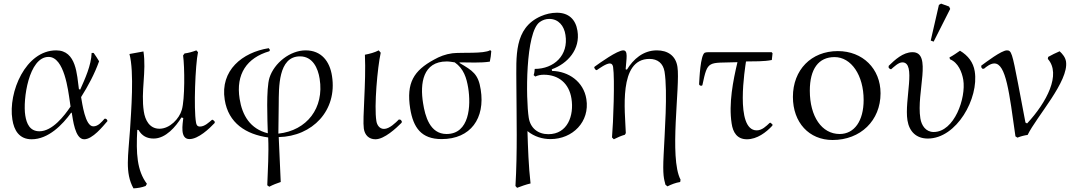

<svg xmlns="http://www.w3.org/2000/svg" viewBox="-20 -750 5938 1056"><path d="M562 -97H555C539 -79 520 -55 493 -55C448 -55 432 -184 426 -216C465 -278 500 -343 525 -413C516 -428 506 -444 495 -459H484C482 -391 447 -315 421 -257L414 -260C403 -337 401 -473 289 -473C121 -473 24 -243 48 -93C57 -33 86 16 154 16C246 16 324 -64 372 -131L375 -128C381 -95 392 16 443 16C489 16 545 -54 571 -84C570 -91 567 -94 562 -97ZM368 -164C334 -113 268 -28 197 -28C144 -28 126 -70 119 -115C105 -202 138 -437 247 -437C334 -437 355 -252 364 -192Z M1147 -92C1129 -77 1106 -54 1080 -54C1065 -54 1060 -63 1058 -77C1045 -151 1054 -393 1069 -463L1060 -473C1039 -465 1018 -459 995 -456L987 -445C996 -381 997 -203 980 -146C966 -97 914 -42 857 -42C802 -42 778 -90 771 -137C754 -248 786 -356 769 -467C742 -462 717 -457 692 -453C719 -354 701 -134 695 -35C686 104 666 199 714 286C737 285 760 281 781 273L788 261C733 188 728 93 735 -36L742 -35C761 -2 789 12 825 12C892 12 947 -54 978 -104L988 -101C985 -69 968 15 1022 15C1071 15 1132 -43 1161 -74V-81C1158 -86 1153 -90 1147 -92Z M1806 -332C1794 -412 1748 -473 1661 -473C1576 -473 1488 -404 1462 -322C1443 -261 1451 -86 1453 -17C1356 -41 1312 -116 1298 -206C1276 -343 1338 -432 1461 -468L1465 -475L1458 -485C1313 -462 1190 -363 1216 -201C1236 -73 1333 -11 1455 6C1459 94 1453 182 1450 269L1461 277C1482 266 1503 258 1524 251L1513 4C1698 0 1836 -142 1806 -332ZM1738 -317C1764 -156 1668 -32 1511 -15L1513 -178C1514 -267 1509 -440 1630 -440C1700 -440 1729 -375 1738 -317Z M2190 -83 2184 -91 2174 -93C2156 -75 2122 -41 2092 -41C2067 -41 2053 -63 2050 -85C2037 -165 2056 -379 2074 -460L2063 -473C2040 -461 2013 -454 1987 -449C1994 -293 1973 -100 1981 -43C1986 -7 2009 16 2045 16C2094 16 2159 -45 2189 -75Z M2682 -469 2676 -474C2641 -453 2519 -463 2468 -457C2430 -452 2397 -439 2367 -422C2255 -361 2214 -294 2236 -153C2253 -48 2297 15 2409 15C2569 15 2649 -100 2624 -257C2611 -343 2580 -361 2507 -404L2509 -407C2562 -407 2621 -403 2674 -411C2678 -429 2681 -449 2682 -469ZM2555 -267C2571 -168 2562 -13 2436 -13C2344 -13 2318 -112 2307 -182C2289 -292 2306 -412 2437 -412C2452 -412 2467 -409 2481 -407C2531 -372 2546 -321 2555 -267Z M3205 -205C3190 -301 3107 -358 3016 -360L3015 -369C3102 -400 3173 -479 3156 -581C3146 -644 3107 -680 3043 -680C3012 -680 2983 -673 2955 -661C2805 -595 2820 -439 2820 -289C2821 -102 2826 87 2815 273L2824 283C2848 274 2872 265 2898 259C2887 162 2884 66 2881 -29C2919 2 2964 15 3008 15C3129 15 3225 -80 3205 -205ZM3123 -208C3138 -115 3102 -12 2996 -12C2939 -12 2897 -45 2888 -103C2872 -205 2869 -573 2949 -629C2964 -640 2982 -646 3001 -646C3053 -646 3083 -606 3090 -558C3108 -446 3027 -371 2921 -371C2920 -359 2919 -347 2915 -337L2924 -329C2939 -336 2954 -339 2971 -339C3053 -339 3110 -291 3123 -208Z M3408 -473C3375 -473 3279 -404 3250 -383L3248 -377L3256 -366L3262 -364C3278 -375 3314 -401 3334 -401C3345 -401 3350 -393 3352 -382C3362 -316 3353 -73 3346 6L3356 16C3376 6 3396 -3 3417 -9L3422 -18C3418 -137 3380 -426 3552 -426C3597 -426 3627 -402 3635 -356C3653 -244 3635 -12 3630 101C3624 216 3632 234 3640 266L3651 275C3673 264 3696 255 3721 251L3723 238C3659 117 3722 -277 3706 -382C3697 -444 3652 -473 3593 -473C3517 -473 3463 -424 3428 -367L3421 -369C3425 -427 3436 -473 3408 -473Z M3837 -278 3843 -281C3873 -423 3873 -402 4036 -408C4012 -307 3987 -180 4004 -71C4011 -22 4034 16 4088 16C4144 16 4194 -22 4228 -59L4229 -65L4218 -75L4213 -74C4194 -56 4171 -33 4142 -33C4020 -33 4079 -383 4083 -412C4128 -413 4182 -411 4225 -420L4229 -457L4224 -463H3897C3889 -463 3864 -464 3856 -460C3832 -445 3827 -319 3825 -287C3826 -281 3831 -279 3837 -278Z M4588 -469C4442 -469 4341 -366 4341 -217C4341 -76 4430 20 4559 20C4713 20 4823 -87 4823 -237C4823 -372 4725 -469 4588 -469ZM4570 -436C4662 -436 4730 -336 4730 -200C4730 -85 4679 -13 4598 -13C4500 -13 4434 -109 4434 -251C4434 -371 4482 -436 4570 -436Z M5099 -527 5115 -521 5206 -701 5200 -714 5156 -730 5144 -723ZM5341 -358C5333 -407 5305 -444 5260 -471C5241 -458 5223 -445 5202 -434L5205 -424C5250 -406 5271 -353 5278 -311C5294 -211 5229 -24 5115 -24C5072 -24 5048 -60 5042 -99C5019 -241 5109 -463 4999 -463C4946 -463 4901 -420 4868 -388L4867 -379L4874 -371L4881 -369C4897 -382 4921 -407 4943 -407C5021 -407 4953 -200 4971 -88C4981 -26 5020 12 5083 12C5242 12 5365 -210 5341 -358Z M5629 -71 5620 -76 5580 -287C5547 -458 5543 -473 5518 -473C5488 -473 5403 -408 5377 -389V-380L5383 -372H5392C5406 -384 5428 -401 5449 -401C5513 -401 5531 -241 5565 0L5576 7C5593 0 5612 -5 5632 -8C5681 -109 5860 -304 5843 -412C5839 -435 5825 -452 5808 -468C5786 -459 5765 -448 5745 -437L5743 -426C5818 -342 5737 -187 5629 -71Z"/></svg>

Font: Asana Math
Style: Regular
Weight: 400
Version: Version 000.958